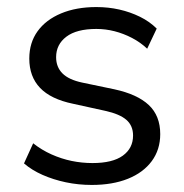

<svg xmlns="http://www.w3.org/2000/svg" viewBox="-20 -515 521 544"><path d="M240 9Q202 9 166.5 1.5Q131 -6 100.5 -19.5Q70 -33 48 -52L74 -109Q98 -90 126 -77.5Q154 -65 183 -59Q212 -53 242 -53Q299 -53 328 -74Q357 -95 357 -131Q357 -159 338 -175.5Q319 -192 278 -201L187 -221Q124 -234 93.5 -266Q63 -298 63 -349Q63 -394 86.5 -426.5Q110 -459 153 -477Q196 -495 253 -495Q287 -495 318 -488Q349 -481 376.5 -467.5Q404 -454 424 -434L397 -377Q378 -395 354 -407.5Q330 -420 304.5 -426.5Q279 -433 253 -433Q197 -433 168 -411Q139 -389 139 -353Q139 -325 157 -307Q175 -289 213 -281L304 -262Q369 -248 401.5 -217.5Q434 -187 434 -135Q434 -91 410 -58.5Q386 -26 342.5 -8.5Q299 9 240 9Z"/></svg>

Font: Nunito Sans 12pt ExtraLight 12pt
Style: Regular
Weight: 400
Version: Version 3.101;gftools[0.9.27]